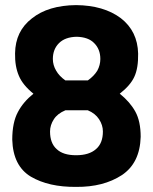

<svg xmlns="http://www.w3.org/2000/svg" viewBox="-20 -722 600 752"><path d="M278 -702Q169 -701 105 -650Q40 -600 39 -513Q38 -462 54 -425Q69 -389 111 -355Q71 -323 50 -283Q28 -242 28 -175Q31 -72 101 -30Q171 11 278 10Q385 11 457 -36Q528 -83 531 -186Q531 -247 510 -285Q489 -323 449 -355Q491 -388 506 -421Q522 -455 521 -512Q519 -600 453 -651Q386 -701 278 -702ZM278 -114Q227 -114 202 -138Q176 -161 176 -207Q176 -232 191 -255Q205 -277 236 -290H324Q353 -278 368 -255Q383 -232 383 -207Q383 -161 356 -138Q329 -114 278 -114ZM280 -578Q326 -577 349 -553Q373 -529 373 -491Q373 -467 361 -445Q348 -424 324 -407H236Q212 -424 200 -445Q187 -467 187 -491Q187 -529 211 -553Q235 -577 280 -578Z"/></svg>

Font: RazerF5
Style: Bold
Weight: 700
Foundry: Razer Inc.
Version: Version 1.000;PS 001.001;hotconv 1.0.56